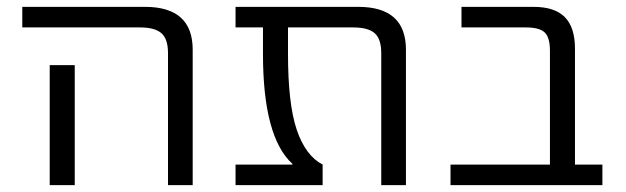

<svg xmlns="http://www.w3.org/2000/svg" viewBox="-20 -540 1827 560"><path d="M198 -350V-73V0H125V-73V-350ZM45 -460V-520H403Q542 -520 542 -395V0H470V-385Q470 -426 451 -443Q432 -460 388 -460Z M1164 0H1092V-385Q1092 -426 1073 -443Q1054 -460 1010 -460H820V-383Q820 -237 845.5 -161.5Q871 -86 921 -60V0H667V-60H833V-62Q747 -140 747 -383V-460H667V-520H1025Q1164 -520 1164 -395Z M1584 -392Q1584 -431 1568.5 -445.5Q1553 -460 1514 -460H1326V-520H1536Q1598 -520 1627.5 -490Q1657 -460 1657 -398V-60H1737V0H1294V-60H1584Z"/></svg>

Font: Mplus 1p
Style: Regular
Weight: 400
Version: Version 1.061